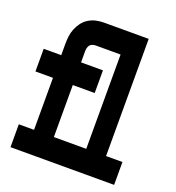

<svg xmlns="http://www.w3.org/2000/svg" viewBox="-133 -841 866 947"><g transform="rotate(20 300.0 -367.5)"><path d="M382 -120V-615H251Q243 -615 234.5 -612Q226 -609 221 -602.5Q216 -596 214 -587.5Q212 -579 212 -570V-512H327V-393H212V-120ZM28 0V-120H108V-393H16V-512H108V-570Q108 -591 110.5 -611.5Q113 -632 121 -651.5Q129 -671 141.5 -687.5Q154 -704 172 -715Q190 -726 210 -730.5Q230 -735 251 -735H486V-120H572V0Z"/></g></svg>

Font: Iosevka Curly Slab HvEx
Style: Regular
Weight: 900
Width: 7
Monospace: yes
Designer: Belleve Invis
Foundry: Belleve Invis
Version: Version 11.1.0; ttfautohint (v1.8.3)